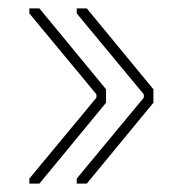

<svg xmlns="http://www.w3.org/2000/svg" viewBox="-20 -579 436 458"><path d="M187 -559 346 -366V-334L187 -141H163V-153L323 -346V-354L163 -547V-559ZM74 -559 233 -366V-334L74 -141H50V-153L210 -346V-354L50 -547V-559Z"/></svg>

Font: Phudu Light Light
Style: Regular
Weight: 300
Version: Version 1.005;gftools[0.9.23]